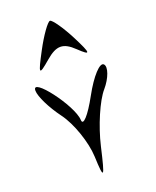

<svg xmlns="http://www.w3.org/2000/svg" viewBox="-221 -1413 1250 1534"><g transform="rotate(-20 404.0 -646.0)"><path d="M97 -803C97 -753 153 -640 225 -543C295 -449 357 -270 362 -146C370 55 378 49 437 -207C474 -366 554 -553 618 -626C679 -697 710 -784 684 -812C657 -842 576 -754 499 -613C422 -472 360 -405 358 -459C353 -583 97 -920 97 -803ZM256 -1090C162 -914 164 -903 278 -1001C375 -1085 434 -1085 521 -1001C613 -913 615 -931 534 -1090C480 -1196 416 -1288 397 -1288C378 -1288 312 -1196 256 -1090Z"/></g></svg>

Font: Venom Sans
Style: Regular
Weight: 400
Version: Version 1.001